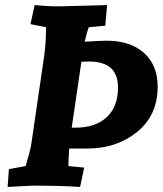

<svg xmlns="http://www.w3.org/2000/svg" viewBox="-20 -730 640 755"><path d="M252 -146Q249 -95 249 -77L311 -71L295 5Q217 0 108 0L10 5L15 -65L81 -77Q99 -138 103 -163L154 -512Q161 -562 161 -623L100 -635L116 -710Q166 -705 212 -705L401 -710L394 -629L329 -623Q323 -608 313 -566Q379 -570 399 -570Q492 -570 546 -522Q600 -474 600 -389Q600 -277 519.5 -211.5Q439 -146 324 -146ZM278 -228Q355 -228 399.5 -269Q444 -310 444 -386Q444 -488 331 -488Q313 -488 300 -487L262 -228Z"/></svg>

Font: Andada
Style: Bold Italic
Weight: 700
Italic angle: -8.29999°
Designer: Carolina Giovagnoli
Foundry: Carolina Giovagnoli
Version: Version 1.003